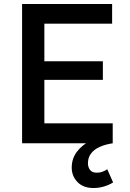

<svg xmlns="http://www.w3.org/2000/svg" viewBox="-20 -720 652 965"><path d="M91 0V-700H543.5V-601H203V-412H497V-318.5H203V-100H546.5V0ZM450 225Q398.5 225 369.5 195Q340.5 165 340.5 122.5Q340.5 121.5 340.5 121Q341 76.5 366.5 42.8Q392 9 434.8 -13.2Q477.5 -35.5 530.5 -43L547 0Q508 6 480.2 18.8Q452.5 31.5 437.5 51.5Q422.5 71.5 422 99Q422 100 422 101Q422 120 432.5 134Q443 148 467.5 148Q481.5 148 494.8 143.2Q508 138.5 519 130.5L548.5 197Q526.5 210.5 501.2 217.8Q476 225 450 225Z"/></svg>

Font: Geologica EX
Style: Regular
Weight: 400
Designer: Sindre Bremnes, Frode Helland
Foundry: Monokrom Skriftforlag AS
Version: Version 1.010;gftools[0.9.28]